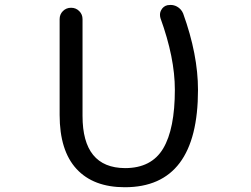

<svg xmlns="http://www.w3.org/2000/svg" viewBox="-20 -786 1040 794"><path d="M496.1 -11.7Q366.2 -11.7 296.4 -87.4Q226.6 -163.1 226.6 -310.5V-707Q226.6 -726.6 240.2 -740.2Q253.9 -753.9 273.9 -753.9Q293.9 -753.9 307.6 -740.2Q321.3 -726.6 321.3 -707V-306.6Q321.3 -91.8 497.1 -90.8Q606.4 -90.8 654.8 -171.9Q703.1 -252.9 703.1 -415Q703.1 -546.9 643.6 -710.9Q641.6 -717.8 641.6 -724.6Q641.6 -735.4 646.5 -744.1Q655.3 -760.7 672.9 -764.6Q679.7 -765.6 685.5 -765.6Q699.2 -765.6 711.9 -758.8Q729.5 -749 737.3 -730.5Q798.8 -560.5 798.8 -414.1Q798.8 -11.7 496.1 -11.7Z"/></svg>

Font: Rounded-X Mgen+ 2m regular
Style: Regular
Weight: 400
Designer: [Source Han Sans]
Ryoko NISHIZUKA  (kana & ideographs); Paul D. Hunt (Latin, Greek & Cyrillic); Wenlong ZHANG  (bopomofo
Version: Version 1.059.20150602